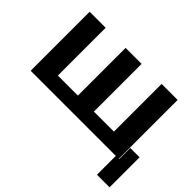

<svg xmlns="http://www.w3.org/2000/svg" viewBox="-132 -747 1153 1153"><g transform="rotate(45 445.0 -170.5)"><path d="M811 -95V0H808V-500H672V-95H502V-500H366V-95H196V-501H60V0H783V160H890V-95Z"/></g></svg>

Font: Perun
Style: Bold
Weight: 700
Foundry: Copyright (c) Stefan Peev, Context Ltd, 2016
Version: Version 1.089